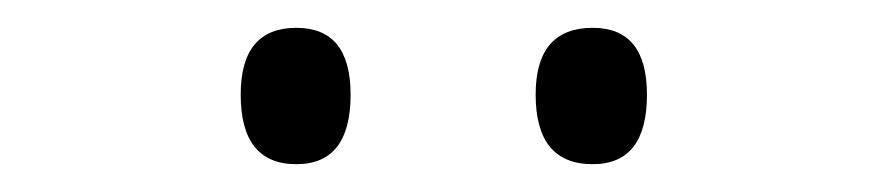

<svg xmlns="http://www.w3.org/2000/svg" viewBox="-20 -755 640 138"><path d="M232 -687Q232 -735 193 -735Q153 -735 153 -687Q153 -637 193 -637Q232 -637 232 -687ZM445 -687Q445 -735 406 -735Q365 -735 365 -687Q365 -637 406 -637Q445 -637 445 -687Z"/></svg>

Font: Noto Sans Mono UI Light
Style: Regular
Weight: 300
Designer: Monotype Design team
Foundry: Monotype Imaging Inc.
Version: 1.000